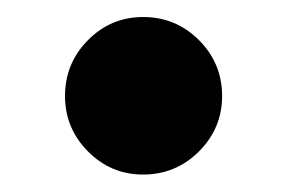

<svg xmlns="http://www.w3.org/2000/svg" viewBox="-20 -188 344 220"><path d="M144 12Q107 12 80.8 -14.5Q54.5 -41 54.5 -78Q54.5 -115.5 80.8 -142Q107 -168.5 144 -168.5Q181.5 -168.5 208 -142Q234.5 -115.5 234.5 -78Q234.5 -41 208 -14.5Q181.5 12 144 12Z"/></svg>

Font: League Spartan
Style: Bold
Weight: 700
Foundry: The League of Moveable Type
Version: Version 2.002